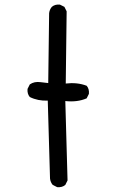

<svg xmlns="http://www.w3.org/2000/svg" viewBox="-20 -811 540 834"><path d="M228.5 2 209 -7.8Q199.2 -19.5 197.3 -35.2L187.5 -374Q144.5 -372.1 109.4 -389.6Q97.7 -403.3 99.6 -424.8L109.4 -444.3Q128.9 -458 156.2 -454.1L189.5 -450.2L193.4 -753.9Q195.3 -769.5 205.1 -781.2Q218.8 -793 240.2 -791L259.8 -781.2L269.5 -761.7L265.6 -448.2Q315.4 -454.1 356.4 -438.5Q368.2 -424.8 366.2 -403.3L356.4 -383.8Q315.4 -366.2 263.7 -372.1L273.4 -27.3L263.7 -7.8Q250 3.9 228.5 2Z"/></svg>

Font: NaikaiFont
Style: Regular
Weight: 400
Version: Version 1.67